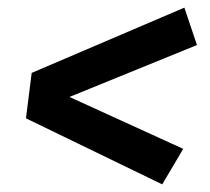

<svg xmlns="http://www.w3.org/2000/svg" viewBox="-20 -588 550 503"><path d="M463 -568 496 -470 162 -334 460 -198 405 -105 48 -278 63 -397Z"/></svg>

Font: Xgbmvzvtohvqztyvzapvmeyoton
Style: Regular
Weight: 500
Italic angle: -8°
Designer: Carrois Corporate & Edenspiekermann
Foundry: Carrois Corporate GbR & Edenspiekermann AG
Version: Version 2.001